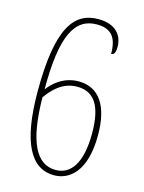

<svg xmlns="http://www.w3.org/2000/svg" viewBox="-112 -791 649 868"><g transform="rotate(15 212.5 -357.0)"><path d="M227 10C296 10 373 -43 373 -216C373 -354 322 -429 226 -429C154 -429 107 -383 86 -354C85 -608 137 -699 239 -699C309 -699 335 -661 335 -587C345 -587 355 -592 355 -625C355 -682 317 -724 240 -724C127 -724 58 -637 58 -339C58 -93 121 10 227 10ZM228 -15C137 -15 88 -110 86 -317C112 -354 156 -404 226 -404C307 -404 345 -344 345 -217C345 -77 298 -15 228 -15Z"/></g></svg>

Font: Noto Serif Hebrew ExtraCondensed Thin
Style: Regular
Weight: 100
Width: 2
Designer: Monotype Design Team
Foundry: Monotype Imaging Inc.
Version: Version 2.004